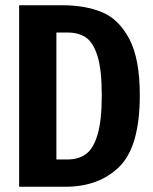

<svg xmlns="http://www.w3.org/2000/svg" viewBox="-20 -712 585 732"><path d="M513 -349Q513 -154 435.5 -77Q358 0 229 0H53V-692H217Q305 -692 369 -665.5Q433 -639 473 -563.5Q513 -488 513 -349ZM195 -588V-104H237Q279 -104 307.5 -124.5Q336 -145 352 -199Q368 -253 368 -349Q368 -447 351.5 -499Q335 -551 307 -569.5Q279 -588 237 -588Z"/></svg>

Font: Fira Sans Compressed SemiBold
Style: Regular
Weight: 600
Width: 1
Designer: bBox Type GmbH & Carrois Corporate GbR & Edenspiekermann AG
Foundry: bBox Type GmbH & Carrois Corporate GbR & Edenspiekermann AG
Version: Version 4.301